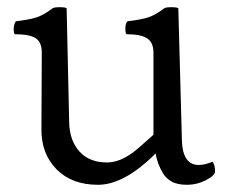

<svg xmlns="http://www.w3.org/2000/svg" viewBox="-20 -503 626 533"><path d="M412 -77Q325 10 252 10Q179 10 136.5 -33.5Q94 -77 95 -146L96 -357Q96 -386 79 -397Q62 -408 21 -408Q18 -411 18 -423Q18 -435 24 -444Q60 -448 80.5 -454.5Q101 -461 126 -480Q130 -483 146 -483Q162 -483 165 -480L172 -164Q173 -113 200.5 -82.5Q228 -52 277 -52Q313 -52 352 -82Q365 -92 383.5 -109Q402 -126 406 -129V-357Q406 -385 388.5 -396.5Q371 -408 331 -408Q328 -411 328 -424.5Q328 -438 334 -444Q370 -448 390.5 -454.5Q411 -461 436 -480Q440 -483 456 -483Q472 -483 475 -480L485 -113Q487 -45 532 -45Q548 -45 570 -54Q577 -45 577 -27Q577 -16 552 -3Q527 10 499.5 10Q472 10 456.5 1Q441 -8 433 -21Q417 -47 412 -77Z"/></svg>

Font: Esteban
Style: Regular
Weight: 400
Designer: Angelica Diaz Rivera
Foundry: Angelica Diaz Rivera
Version: Version 1.002